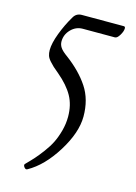

<svg xmlns="http://www.w3.org/2000/svg" viewBox="-104 -474 551 778"><g transform="rotate(15 171.0 -85.5)"><path d="M89.8 244.1Q83 248.5 76.4 240Q69.8 231.4 74.2 226.1Q93.3 207 106.7 192.1Q120.1 177.2 137.9 153.3Q155.8 129.4 166.7 107.2Q177.7 85 185.8 55.4Q193.8 25.9 193.8 -3.9Q193.8 -53.2 173.3 -90.1Q152.8 -127 108.9 -164.1Q91.3 -178.7 85.4 -184.1Q79.6 -189.5 69.1 -200.9Q58.6 -212.4 55.2 -222.7Q51.8 -232.9 51.8 -246.1Q51.8 -274.4 68.1 -317.4Q84.5 -360.4 106 -396Q117.2 -417 141.1 -417H316.9Q323.2 -417 323.2 -409.2Q323.2 -397 313.2 -380.4Q303.2 -363.8 293.9 -363.8H159.2Q130.4 -363.8 109.6 -342.3Q88.9 -320.8 88.9 -292Q88.9 -278.3 96.9 -266.4Q105 -254.4 127 -238.8Q186.5 -194.3 220.2 -143.3Q253.9 -92.3 253.9 -21Q253.9 46.4 203.4 127.7Q152.8 209 89.8 244.1Z"/></g></svg>

Font: Junicode SmCond Light
Style: Regular
Weight: 300
Width: 4
Designer: Peter S. Baker
Version: Version 2.206